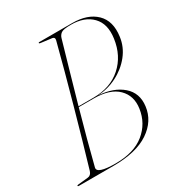

<svg xmlns="http://www.w3.org/2000/svg" viewBox="-168 -816 873 931"><g transform="rotate(-30 268.5 -350.0)"><path d="M186 -700H370Q456.5 -700 502.8 -655Q549 -610 537.5 -527.5Q530.5 -473.5 496 -430.5Q461.5 -387.5 410.8 -361.8Q360 -336 304 -333.5Q388 -328 437 -285.5Q486 -243 477 -172.5Q467.5 -95.5 396.8 -47.8Q326 0 197.5 0H3.5Q-1.5 0 -1.5 -3Q-1.5 -7 4.5 -7L62 -13Q79 -14.5 86 -36Q106 -103 129 -183.2Q152 -263.5 176 -349Q200 -434.5 222 -516.5Q244 -598.5 262 -668Q263.5 -676.5 259.8 -680.5Q256 -684.5 250.5 -685L188.5 -693Q182 -694 182 -697Q182 -700 186 -700ZM289.5 -663Q266.5 -583 242.5 -499.8Q218.5 -416.5 195.5 -335H279Q374 -335 435 -389.2Q496 -443.5 508.5 -533.5Q519.5 -611 478.2 -653.5Q437 -696 361 -696Q318.5 -696 306.2 -687Q294 -678 289.5 -663ZM116 -38Q108 -5 213.5 -5Q316.5 -5 375.5 -53Q434.5 -101 445.5 -177.5Q455.5 -245 412.2 -288Q369 -331 278 -331H194.5Q172.5 -253 152.5 -178.5Q132.5 -104 116 -38Z"/></g></svg>

Font: Fraunces 144pt S000 Thin
Style: Italic
Weight: 100
Italic angle: -16°
Version: Version 1.000; ttfautohint (v1.8.3)